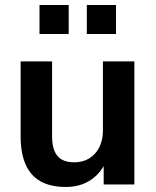

<svg xmlns="http://www.w3.org/2000/svg" viewBox="-20 -733 619 763"><path d="M242 10Q181 10 141 -12.5Q101 -35 81.5 -80Q62 -125 62 -192V-489H187V-190Q187 -156 196.5 -133Q206 -110 225.5 -99Q245 -88 275 -88Q309 -88 334.5 -103.5Q360 -119 374.5 -147.5Q389 -176 389 -214V-489H514V0H392V-102H406Q385 -48 342.5 -19Q300 10 242 10ZM325 -598V-713H441V-598ZM137 -598V-713H253V-598Z"/></svg>

Font: Nunito Sans 12pt ExtraLight 12pt
Style: Bold
Weight: 700
Version: Version 3.101;gftools[0.9.27]